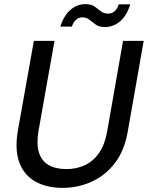

<svg xmlns="http://www.w3.org/2000/svg" viewBox="-20 -898 716 930"><path d="M283 12Q206 12 151.5 -18.5Q97 -49 74 -110Q51 -171 66 -262L144 -700H244L166 -261Q156 -200 168.5 -159.5Q181 -119 215 -99Q249 -79 301 -79Q351 -79 391.5 -98Q432 -117 460 -157.5Q488 -198 499 -261L576 -700H676L599 -262Q583 -168 536 -107.5Q489 -47 423 -17.5Q357 12 283 12ZM272 -769Q290 -824 322 -851Q354 -878 394 -878Q422 -878 438 -866.5Q454 -855 468.5 -843.5Q483 -832 504 -832Q521 -832 534.5 -843Q548 -854 555 -877H611Q594 -822 561.5 -794.5Q529 -767 488 -767Q460 -767 443.5 -779Q427 -791 413 -802.5Q399 -814 378 -814Q362 -814 349 -803Q336 -792 328 -769Z"/></svg>

Font: DM Sans 11pt Medium
Style: Italic
Weight: 500
Italic angle: -10°
Version: Version 4.004;gftools[0.9.30]